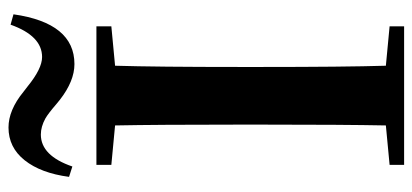

<svg xmlns="http://www.w3.org/2000/svg" viewBox="-286 -708 994 463"><g transform="rotate(-90 211.5 -477.0)"><path d="M45 0V-35L140 -44Q142 -143 142 -346V-395Q142 -596 140 -697L45 -706V-742H379V-706L284 -697Q281 -597 281 -395V-346Q281 -144 284 -44L379 -35V0ZM288 -795Q247 -795 202 -830Q198 -833 191 -839Q169 -858 157 -865Q137 -876 118 -876Q67 -876 41 -800L16 -808Q25 -876 56 -915Q87 -954 135 -954Q177 -954 221 -918Q225 -915 234 -908Q277 -873 305 -873Q356 -873 383 -949L408 -942Q387 -795 288 -795Z"/></g></svg>

Font: GenRyuMin TW B
Style: Regular
Weight: 700
Version: Version 1.501;PS 1;hotconv 16.6.51;makeotf.lib2.5.65220